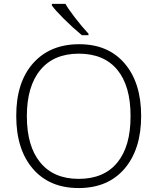

<svg xmlns="http://www.w3.org/2000/svg" viewBox="-20 -951 804 981"><path d="M185.5 -121.1Q253.9 -37.1 382.3 -37.1Q510.7 -37.1 579.1 -120.1Q647.5 -203.1 647 -357.4Q647.5 -511.7 579.1 -594.7Q510.7 -676.8 382.8 -676.8Q254.9 -676.8 186.5 -593.8Q117.2 -510.7 117.2 -357.4Q117.2 -204.1 185.5 -121.1ZM616.2 -88.9Q531.2 9.8 381.8 9.8Q232.4 9.8 147.9 -88.9Q63 -187.5 63 -358.4Q62.5 -529.3 148.4 -627Q234.4 -724.6 383.3 -725.1Q532.2 -725.6 616.7 -627Q701.2 -528.3 701.2 -358.4Q701.2 -188.5 616.2 -88.9ZM432.1 -771H398.4Q351.6 -809.6 306.6 -854.5Q261.7 -899.4 245.1 -922.9V-931.2H314.5Q327.1 -907.7 362.3 -861.8Q397.5 -815.9 432.1 -778.8Z"/></svg>

Font: OpenSans-Light
Style: Regular
Weight: 300
Foundry: Ascender Corporation
Version: Version 1.10